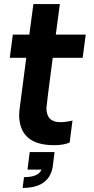

<svg xmlns="http://www.w3.org/2000/svg" viewBox="-20 -700 461 943"><path d="M245 13Q78 13 74 -131Q74 -150 77 -171L109 -416H28L43 -530H124L144 -680H274L254 -530H401L386 -416H239Q209 -188 208 -170Q208 -100 276 -100Q303 -100 336 -108L322 0Q293 13 245 13ZM91 223 98 170Q169 170 184 133H115L126 47H248L241 103Q231 223 91 223Z"/></svg>

Font: Tanohe Sans SemiBold
Style: Italic
Weight: 600
Designer: Village Type and Design LLC & Cristiano Sobral
Foundry: Cooper Hewitt Smithsonian Design Museum
Version: Version 1.00;September 29, 2021;FontCreator 13.0.0.2655 64-b